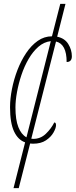

<svg xmlns="http://www.w3.org/2000/svg" viewBox="-20 -734 392 994"><path d="M151 10Q143 10 136 9L77 240H50L110 3Q73 -10 52.5 -54Q32 -98 32 -179Q32 -223 42 -273.5Q52 -324 70.5 -372Q89 -420 115.5 -459.5Q142 -499 175.5 -522.5Q209 -546 249 -546L292 -714H319L276 -544Q315 -536 333.5 -506Q352 -476 352 -443Q352 -413 325 -413Q325 -506 270 -519L142 -16Q147 -15 152 -15Q190 -15 217.5 -41.5Q245 -68 261 -100Q270 -100 270 -86Q270 -71 257 -48Q244 -25 218 -7.5Q192 10 151 10ZM60 -178Q60 -114 75 -76Q90 -38 117 -23L243 -521Q208 -517 179.5 -492.5Q151 -468 128.5 -429.5Q106 -391 91 -346Q76 -301 68 -257Q60 -213 60 -178Z"/></svg>

Font: Noto Serif ExtraCondensed Thin
Style: Italic
Weight: 100
Width: 2
Italic angle: -12°
Designer: Monotype Design Team
Foundry: Monotype Imaging Inc.
Version: Version 2.013